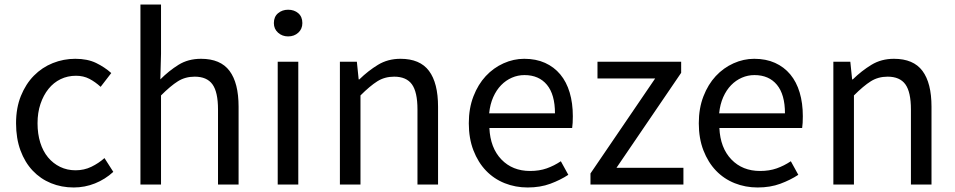

<svg xmlns="http://www.w3.org/2000/svg" viewBox="-20 -816 4224 849"><path d="M306 13Q252 13 205.5 -6Q159 -25 124.5 -61.5Q90 -98 70.5 -151Q51 -204 51 -271Q51 -339 72.5 -392Q94 -445 130 -481.5Q166 -518 213.5 -537Q261 -556 313 -556Q367 -556 405 -537.5Q443 -519 472 -493L425 -432Q401 -454 375 -467.5Q349 -481 316 -481Q279 -481 248 -466Q217 -451 194.5 -423Q172 -395 159 -356.5Q146 -318 146 -271Q146 -224 158 -185.5Q170 -147 192.5 -120Q215 -93 246 -78Q277 -63 314 -63Q352 -63 384 -78.5Q416 -94 442 -117L481 -56Q445 -23 400 -5Q355 13 306 13Z M601 -796H692V-578L689 -465Q727 -503 769.5 -529.5Q812 -556 869 -556Q955 -556 995 -502.5Q1035 -449 1035 -344V0H944V-332Q944 -409 919.5 -443Q895 -477 841 -477Q799 -477 766.5 -456.5Q734 -436 692 -394V0H601Z M1208 -543H1299V0H1208ZM1254 -655Q1228 -655 1209.5 -671.5Q1191 -688 1191 -714Q1191 -742 1209.5 -757.5Q1228 -773 1254 -773Q1281 -773 1299 -757.5Q1317 -742 1317 -714Q1317 -688 1299 -671.5Q1281 -655 1254 -655Z M1558 -543 1566 -465H1569Q1608 -503 1651.5 -529.5Q1695 -556 1751 -556Q1837 -556 1877 -502.5Q1917 -449 1917 -344V0H1826V-332Q1826 -409 1801.5 -443Q1777 -477 1723 -477Q1681 -477 1648.5 -456.5Q1616 -436 1574 -394V0H1483V-543Z M2313 13Q2259 13 2211.5 -6Q2164 -25 2129 -61.5Q2094 -98 2073.5 -151Q2053 -204 2053 -271Q2053 -337 2073.5 -390Q2094 -443 2128 -479.5Q2162 -516 2206.5 -536Q2251 -556 2298 -556Q2350 -556 2390 -538Q2430 -520 2457.5 -487Q2485 -454 2499 -407Q2513 -360 2513 -302Q2513 -270 2510 -250H2144Q2148 -162 2197 -111Q2246 -60 2324 -60Q2365 -60 2397.5 -71.5Q2430 -83 2460 -103L2493 -43Q2458 -20 2413.5 -3.5Q2369 13 2313 13ZM2434 -315Q2434 -398 2398.5 -441Q2363 -484 2299 -484Q2270 -484 2243.5 -472.5Q2217 -461 2196 -439.5Q2175 -418 2161 -386.5Q2147 -355 2143 -315Z M2591 -49 2877 -469H2622V-543H2992V-494L2706 -74H3002V0H2591Z M3330 13Q3276 13 3228.5 -6Q3181 -25 3146 -61.5Q3111 -98 3090.5 -151Q3070 -204 3070 -271Q3070 -337 3090.5 -390Q3111 -443 3145 -479.5Q3179 -516 3223.5 -536Q3268 -556 3315 -556Q3367 -556 3407 -538Q3447 -520 3474.5 -487Q3502 -454 3516 -407Q3530 -360 3530 -302Q3530 -270 3527 -250H3161Q3165 -162 3214 -111Q3263 -60 3341 -60Q3382 -60 3414.5 -71.5Q3447 -83 3477 -103L3510 -43Q3475 -20 3430.5 -3.5Q3386 13 3330 13ZM3451 -315Q3451 -398 3415.5 -441Q3380 -484 3316 -484Q3287 -484 3260.5 -472.5Q3234 -461 3213 -439.5Q3192 -418 3178 -386.5Q3164 -355 3160 -315Z M3740 -543 3748 -465H3751Q3790 -503 3833.5 -529.5Q3877 -556 3933 -556Q4019 -556 4059 -502.5Q4099 -449 4099 -344V0H4008V-332Q4008 -409 3983.5 -443Q3959 -477 3905 -477Q3863 -477 3830.5 -456.5Q3798 -436 3756 -394V0H3665V-543Z"/></svg>

Font: Kinto Sans
Style: Regular
Weight: 400
Designer: Authors: Ryoko NISHIZUKA  (kana & ideographs); Paul D. Hunt (Latin, Greek & Cyrillic); Wenlong ZHANG  (bopomofo); Sandol
Foundry: Adobe Systems Incorporated, ookami Inc.
Version: Version 0.001